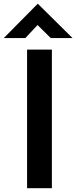

<svg xmlns="http://www.w3.org/2000/svg" viewBox="-45 -994 403 1014"><path d="M98 -732H229V0H98ZM223 -793 141 -874 173 -883 89 -793H-25L154 -974H155L338 -793Z"/></svg>

Font: Reem Kufi Fun SemiBold
Style: Regular
Weight: 600
Designer: Khaled Hosny
Version: Version 1.005